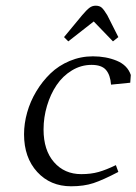

<svg xmlns="http://www.w3.org/2000/svg" viewBox="-20 -651 482 678"><path d="M64.9 -176.8Q64.9 -214.8 75.9 -253.9Q86.9 -293 108.2 -328.4Q129.4 -363.8 158.2 -391.6Q187 -419.4 226.1 -435.8Q265.1 -452.1 308.1 -452.1Q354.5 -452.1 392.3 -436.5Q430.2 -420.9 441.9 -386.2L439.9 -358.9L372.1 -352.1Q369.6 -386.2 354.2 -404.1Q338.9 -421.9 303.2 -421.9Q266.1 -421.9 233.9 -402.3Q201.7 -382.8 179.9 -350.6Q158.2 -318.4 146 -277.3Q133.8 -236.3 133.8 -193.8Q133.8 -120.6 170.7 -78.4Q207.5 -36.1 267.1 -36.1Q301.3 -36.1 328.1 -43.7Q355 -51.3 389.2 -67.9L397.9 -43.9Q343.8 -15.6 310.1 -4.4Q276.4 6.8 231 6.8Q157.7 6.8 111.3 -43.9Q64.9 -94.7 64.9 -176.8ZM206.1 -520 270 -597.2Q286.1 -616.2 295.9 -623.5Q305.7 -630.9 317.9 -630.9Q331.5 -630.9 339.4 -623.8Q347.2 -616.7 358.9 -597.2L397.9 -520L378.9 -504.9L311 -575.2L221.2 -504.9Z"/></svg>

Font: Dehuti Alt
Style: Italic
Weight: 400
Version: Version 1.2